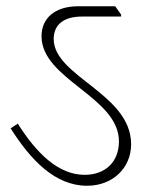

<svg xmlns="http://www.w3.org/2000/svg" viewBox="-20 -642 495 615"><path d="M259 -47C341 -47 400 -104 400 -180C400 -342 152 -397 152 -517C152 -563 184 -589 243 -589H368V-595L349 -622H231C155 -622 113 -583 113 -526C113 -387 361 -332 361 -189C361 -124 318 -82 251 -82C167 -82 97 -151 37 -246L14 -231C78 -130 156 -47 259 -47Z"/></svg>

Font: Noto Serif Devanagari ExtraLight
Style: Regular
Weight: 200
Designer: Universal Thirst, Indian Type Foundry and the Monotype Design Team
Foundry: Monotype Imaging Inc.
Version: Version 2.004